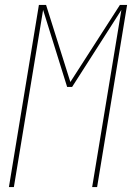

<svg xmlns="http://www.w3.org/2000/svg" viewBox="-20 -755 540 775"><path d="M16 0 137 -735H166L264 -424L464 -735H493L372 0H352L470 -715L271 -404H251L154 -715L36 0Z"/></svg>

Font: Iosevka Term Curly Th Obl
Style: Regular
Weight: 100
Italic angle: -9°
Designer: Belleve Invis
Foundry: Belleve Invis
Version: Version 32.3.0